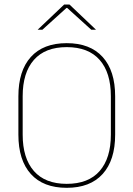

<svg xmlns="http://www.w3.org/2000/svg" viewBox="-20 -844 606 872"><path d="M283 9Q176.5 9 120 -53.8Q63.5 -116.5 63.5 -232.5V-406.5Q63.5 -522.5 120 -585.2Q176.5 -648 283 -648Q389.5 -648 446.2 -585.2Q503 -522.5 503 -406.5V-232.5Q503 -116.5 446.2 -53.8Q389.5 9 283 9ZM283 -9Q381.5 -9 432.5 -67.2Q483.5 -125.5 483.5 -232.5V-407Q483.5 -514 432.5 -572Q381.5 -630 283 -630Q185 -630 134 -572Q83 -514 83 -407V-232.5Q83 -125.5 134 -67.2Q185 -9 283 -9ZM271.5 -823.5H295.5L415.5 -709.5V-709H394.5L285 -808H282L172.5 -709H151.5V-709.5Z"/></svg>

Font: Anek Gujarati Medium Thin
Style: Regular
Weight: 250
Version: Version 1.003